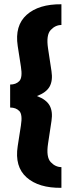

<svg xmlns="http://www.w3.org/2000/svg" viewBox="-20 -733 337 905"><path d="M269.5 152.3V54.7Q241.2 54.7 219 31Q196.8 7.3 206.5 -56.2L222.7 -163.1Q229.5 -207.5 213.9 -235.6Q198.2 -263.7 154.3 -280.3Q198.2 -296.9 213.9 -325Q229.5 -353 222.7 -397.5L206.5 -504.4Q196.8 -567.9 219 -591.6Q241.2 -615.2 269.5 -615.2V-712.9Q162.6 -713.9 105.7 -663.1Q48.8 -612.3 63.5 -516.1L78.6 -418.9Q86.9 -367.2 71 -350.8Q55.2 -334.5 27.8 -334.5V-226.1Q55.2 -226.1 71 -209.7Q86.9 -193.4 78.6 -141.6L63.5 -44.4Q48.3 52.7 105.5 103.3Q162.6 153.8 269.5 152.3Z"/></svg>

Font: Roboto Flex
Style: wght 700 wdth 25 opsz 34 GRAD 0.00 slnt 0.00 XTRA 468 XOPQ 96 YOPQ 79 YTLC 514 YTUC 712 YTAS 750 YTDE -203.00 YTFI 738
Weight: 700
Width: 1
Designer: Berlow after Robertson
Foundry: Google
Version: Version 3.100